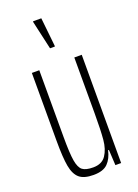

<svg xmlns="http://www.w3.org/2000/svg" viewBox="-141 -783 610 850"><g transform="rotate(-20 164.0 -357.5)"><path d="M45 -190V-510H80V-195Q80 -118 86 -83Q92 -48 107.5 -36Q123 -24 158 -24Q199 -24 218 -52Q237 -80 241 -123.5Q245 -167 245 -246V-510H280V0H253L249 -73H245Q237 -36 215.5 -14Q194 8 148 8Q103 8 81.5 -10.5Q60 -29 52.5 -70Q45 -111 45 -190ZM158 -585 128 -718V-723H167L181 -590V-585Z"/></g></svg>

Font: Saira Ultra Condensed Thin
Style: Regular
Weight: 100
Width: 1
Designer: Hector Gatti with collaboration of the Omnibus-Type team
Foundry: Omnibus-Type
Version: Version 1.001; ttfautohint (v1.8)